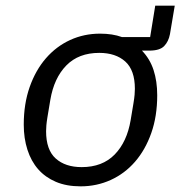

<svg xmlns="http://www.w3.org/2000/svg" viewBox="-20 -647 640 679"><path d="M598 -627 581 -526Q576 -500 560.5 -484Q545 -468 508 -468H482Q510 -439 523 -399.5Q536 -360 536 -310Q536 -236 515 -176.5Q494 -117 457.5 -75Q421 -33 371.5 -10.5Q322 12 265 12Q215 12 177.5 -4Q140 -20 115 -48.5Q90 -77 77 -117.5Q64 -158 64 -206Q64 -280 85 -339.5Q106 -399 142.5 -441Q179 -483 228 -505.5Q277 -528 334 -528Q378 -528 411 -516H511L529 -627ZM269 -56Q342 -56 385.5 -100.5Q429 -145 442 -222L452 -282Q455 -300 456 -312Q457 -324 457 -333Q457 -399 423 -429.5Q389 -460 331 -460Q258 -460 214.5 -415.5Q171 -371 158 -294L148 -234Q145 -216 144 -204Q143 -192 143 -183Q143 -117 177 -86.5Q211 -56 269 -56Z"/></svg>

Font: IBM Plex Mono
Style: Italic
Weight: 400
Italic angle: -9°
Monospace: yes
Designer: Mike Abbink, Paul van der Laan, Pieter van Rosmalen
Foundry: Bold Monday
Version: Version 2.3